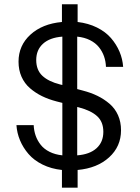

<svg xmlns="http://www.w3.org/2000/svg" viewBox="-20 -785 647 890"><path d="M267.1 85V2.9Q217.3 -2.4 177.2 -22.2Q137.2 -42 112.1 -71.3Q86.9 -100.6 72.8 -134.5Q58.6 -168.5 56.2 -205.1H136.2Q137.2 -179.2 145.3 -156.2Q153.3 -133.3 168.7 -113.8Q184.1 -94.2 209.7 -81.3Q235.4 -68.4 269 -64.9V-308.1L242.2 -314.9Q204.6 -324.7 174.3 -339.6Q144 -354.5 118.9 -376.2Q93.8 -397.9 79.8 -429.2Q65.9 -460.4 65.9 -499Q65.9 -574.2 121.1 -624.5Q176.3 -674.8 267.1 -683.1V-765.1H339.8V-683.1Q389.6 -677.2 429.4 -657.5Q469.2 -637.7 494.4 -608.6Q519.5 -579.6 533.9 -545.7Q548.3 -511.7 550.8 -475.1H471.2Q470.2 -501 462.2 -523.9Q454.1 -546.9 438.5 -566.4Q422.9 -585.9 397.2 -598.9Q371.6 -611.8 337.9 -615.2V-372.1L363.8 -365.2Q401.4 -355.5 431.9 -340.6Q462.4 -325.7 487.8 -304Q513.2 -282.2 527.1 -251Q541 -219.7 541 -181.2Q541 -106 485.8 -55.7Q430.7 -5.4 339.8 2.9V85ZM259.8 -393.1 269 -391.1V-615.2Q210.9 -610.8 179.4 -582.3Q147.9 -553.7 147.9 -506.8Q147.9 -460 176.8 -433.3Q205.6 -406.7 259.8 -393.1ZM337.9 -64.9Q396 -69.3 427.5 -97.9Q459 -126.5 459 -173.8Q459 -220.2 430.4 -246.3Q401.9 -272.5 346.2 -287.1L337.9 -289.1Z"/></svg>

Font: TASA Orbiter Deck
Style: Regular
Weight: 400
Designer: Weizhong Zhang
Version: Version 1.000;Glyphs 3.1.2 (3151)